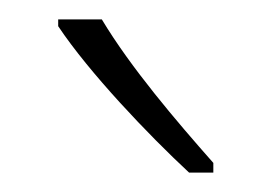

<svg xmlns="http://www.w3.org/2000/svg" viewBox="-20 -784 280 198"><path d="M85 -764H40V-757C72 -709 133 -645 175 -606H200V-616C162 -659 115 -714 85 -764Z"/></svg>

Font: Noto Sans Devanagari UI Condensed ExtraLight
Style: Regular
Weight: 200
Width: 3
Designer: Jelle Bosma - Monotype Design Team
Foundry: Monotype Imaging Inc.
Version: Version 2.004